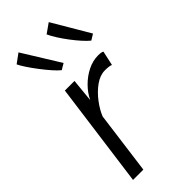

<svg xmlns="http://www.w3.org/2000/svg" viewBox="-269 -908 960 960"><g transform="rotate(-45 210.5 -428.0)"><path d="M118 0H45L120 -557H188L176 -434Q192.5 -468.5 221.8 -498Q251 -527.5 287.5 -545.8Q324 -564 362 -564Q386.5 -564 394 -558L377 -481Q370.5 -484 359.8 -485.5Q349 -487 333 -487Q298.5 -487 264.2 -462.5Q230 -438 202.8 -402Q175.5 -366 162 -332ZM213 -659 181 -640Q166 -652 145.5 -675.2Q125 -698.5 104 -726Q83 -753.5 66.2 -778.8Q49.5 -804 42 -820L91 -856ZM421 -659 390 -640Q374 -653 354.8 -674.5Q335.5 -696 316 -721.8Q296.5 -747.5 280.2 -773Q264 -798.5 254 -820L305 -856Z"/></g></svg>

Font: Merriweather Sans Variable Regular
Style: Italic
Weight: 300
Italic angle: -8°
Designer: Eben Sorkin
Foundry: Eben Sorkin
Version: Version 2.001